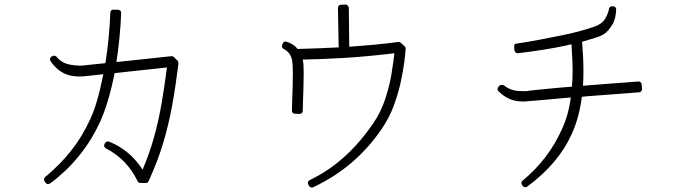

<svg xmlns="http://www.w3.org/2000/svg" viewBox="-20 -813 3040 851"><path d="M193 3Q197 3 202 0Q229 -19 267.5 -54.5Q306 -90 346.5 -143Q387 -196 421 -267Q441 -310 458 -366.5Q475 -423 488 -489L720 -514Q709 -429 696 -353.5Q683 -278 663 -206Q643 -134 612 -61Q556 -148 464 -185Q462 -186 458 -186Q450 -186 445 -178L443 -174Q438 -162 450 -155Q542 -108 590 -10Q593 -2 602 -2H627Q635 -2 639 -11Q679 -98 703.5 -180Q728 -262 743.5 -348Q759 -434 771 -532Q771 -540 767 -544L751 -560Q747 -564 741 -564Q741 -564 740.5 -564Q740 -564 740 -564L496 -538Q504 -590 509.5 -645.5Q515 -701 517 -755Q517 -762 513 -766Q507 -770 503 -770H483Q477 -771 473 -766.5Q469 -762 469 -757Q467 -702 461.5 -645Q456 -588 447 -533L359 -524Q353 -523 347 -522.5Q341 -522 336 -522Q335 -522 334 -522Q333 -522 332 -522Q286 -524 264.5 -534.5Q243 -545 231 -561Q227 -566 220 -566Q215 -566 212 -564L208 -562Q204 -559 202 -553Q201 -547 204 -542Q225 -511 253 -494Q285 -474 332 -474Q339 -474 347.5 -474.5Q356 -475 364 -476L438 -484Q424 -414 410 -366.5Q396 -319 380 -285Q345 -208 296 -146Q247 -84 180 -28Q171 -19 178 -9L182 -3Q185 2 191 3Q192 3 192.5 3Q193 3 193 3Z M1362 18Q1366 18 1368 17Q1558 -72 1674 -245Q1706 -292 1725.5 -345Q1745 -398 1756 -448.5Q1767 -499 1772 -538.5Q1777 -578 1778 -597Q1778 -605 1773 -608L1757 -623Q1753 -627 1748 -627Q1747 -627 1747 -627Q1747 -627 1746 -627Q1694 -620 1640 -615Q1586 -610 1528 -606L1526 -779Q1525 -784 1521 -788.5Q1517 -793 1511 -793L1492 -792Q1485 -792 1482 -788Q1478 -784 1478 -778L1481 -603Q1438 -601 1393 -599Q1348 -597 1299 -596Q1283 -618 1250 -628Q1249 -628 1248.5 -628.5Q1248 -629 1246 -629Q1237 -629 1233 -620L1231 -614Q1226 -601 1238 -596Q1256 -586 1264 -573Q1276 -555 1277 -525Q1277 -519 1277.5 -509.5Q1278 -500 1278 -486Q1278 -458 1277 -425Q1276 -392 1275 -364Q1274 -336 1274 -323Q1274 -309 1288 -309L1308 -308Q1314 -308 1318 -312Q1322 -316 1322 -322Q1322 -338 1323 -366Q1324 -394 1325 -426.5Q1326 -459 1326 -486Q1326 -501 1325.5 -511Q1325 -521 1325 -528Q1324 -534 1323.5 -539Q1323 -544 1322 -549Q1398 -550 1501 -556Q1604 -562 1728 -577Q1724 -539 1715 -484.5Q1706 -430 1687 -373Q1668 -316 1636 -269Q1517 -93 1353 -15Q1341 -8 1346 4L1349 10Q1351 15 1357 17Q1358 18 1362 18Z M2308 17Q2312 17 2317 14Q2456 -89 2514 -219Q2531 -256 2542 -297Q2553 -338 2559 -384L2589 -387L2603 -388Q2673 -393 2731.5 -397.5Q2790 -402 2813 -404Q2819 -404 2822 -409Q2826 -413 2826 -419L2824 -439Q2824 -444 2819.5 -448Q2815 -452 2810 -452Q2810 -452 2809.5 -452Q2809 -452 2809 -452Q2798 -451 2761 -448Q2724 -445 2672 -441.5Q2620 -438 2564 -433Q2565 -449 2565.5 -465.5Q2566 -482 2566 -499Q2566 -553 2560 -628Q2582 -634 2600.5 -640Q2619 -646 2632 -650Q2660 -660 2674.5 -677Q2689 -694 2696 -707Q2710 -734 2711 -770Q2712 -776 2707 -781Q2704 -785 2697 -785H2693Q2681 -785 2679 -773Q2676 -754 2662.5 -730.5Q2649 -707 2615 -695Q2598 -689 2562 -678.5Q2526 -668 2478 -658Q2429 -648 2377 -638Q2325 -628 2271 -620Q2257 -620 2259 -605L2260 -590Q2262 -583 2266 -580Q2269 -577 2274 -577Q2275 -577 2275 -577Q2275 -577 2276 -577Q2334 -584 2390.5 -593Q2447 -602 2488 -611Q2494 -612 2500.5 -614Q2507 -616 2513 -617Q2515 -582 2516.5 -553Q2518 -524 2518 -499Q2518 -462 2515 -429Q2441 -423 2393 -418Q2345 -413 2324 -411L2321 -410Q2315 -409 2310.5 -409Q2306 -409 2301 -409H2299Q2265 -409 2246.5 -416Q2228 -423 2213 -435Q2207 -437 2204 -437Q2200 -437 2195 -434L2190 -429Q2187 -427 2185 -419Q2185 -415 2189 -409Q2195 -403 2203.5 -396Q2212 -389 2222 -383Q2254 -363 2299 -363Q2305 -363 2311.5 -363.5Q2318 -364 2326 -365Q2339 -366 2363 -368Q2387 -370 2415.5 -372.5Q2444 -375 2469.5 -377.5Q2495 -380 2510 -381Q2500 -303 2470 -239Q2411 -107 2296 -12Q2292 -9 2291 -3.5Q2290 2 2294 7L2297 11Q2302 17 2308 17Z"/></svg>

Font: Kokoro
Style: Regular
Weight: 400
Version: Version 1.00